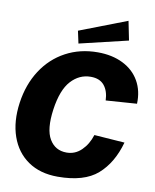

<svg xmlns="http://www.w3.org/2000/svg" viewBox="-103 -1043 911 1130"><g transform="rotate(10 353.0 -478.0)"><path d="M706 -494 521 -481Q519 -537 492 -570Q465 -603 411 -603Q343 -603 293.5 -549Q244 -495 227 -376Q210 -255 244.5 -197Q279 -139 347 -139Q398 -139 435.5 -175.5Q473 -212 491 -269L673 -256Q638 -130 558 -60Q478 10 320 10Q215 10 143 -39.5Q71 -89 40 -177.5Q9 -266 25 -380Q41 -492 95.5 -576Q150 -660 235.5 -706Q321 -752 427 -752Q513 -752 577.5 -720Q642 -688 675.5 -629.5Q709 -571 706 -494ZM595 -852 305 -783 289 -857 572 -966Z"/></g></svg>

Font: Morrison ExtraBold
Style: Regular
Weight: 800
Designer: Pablo Impallari, Rodrigo Fuenzalida (Modified by Dan O. Williams)
Version: Version 0.03;June 6, 2019;FontCreator 11.5.0.2425 64-bit; tt